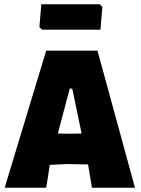

<svg xmlns="http://www.w3.org/2000/svg" viewBox="-20 -886 667 906"><path d="M451 -866 463 -853 454 -746H178L166 -759L175 -866ZM440 -647 617 0H414L396 -107L395 -110L297 -112L215 -108L198 0H2L198 -647ZM309 -468 253 -256 309 -255 365 -256 321 -468Z"/></svg>

Font: Alegreya Sans SC Black
Style: Regular
Weight: 900
Designer: Juan Pablo del Peral
Foundry: Huerta Tipografica
Version: Version 2.007